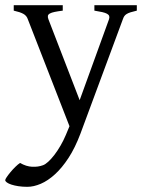

<svg xmlns="http://www.w3.org/2000/svg" viewBox="-43 -474 556 738"><path d="M482.9 -433.1Q468.3 -429.7 459 -426.8Q449.7 -423.8 443.8 -420.2Q438 -416.5 434.8 -411.9Q431.6 -407.2 429.2 -399.9L266.1 40Q245.6 94.2 220.5 132.8Q195.3 171.4 168.2 196Q141.1 220.7 113.8 232.4Q86.4 244.1 62 244.1Q43.5 244.1 27.8 241.7Q12.2 239.3 1 235.6Q-10.3 231.9 -16.6 227.3Q-22.9 222.7 -22.9 218.3Q-22.9 215.3 -17.1 206.5Q-11.2 197.8 -2.4 187.3Q6.3 176.8 16.4 167Q26.4 157.2 34.2 152.3Q57.6 166 80.8 167Q104 168 122.1 161.1Q130.9 158.2 142.6 147.5Q154.3 136.7 166.3 121.1Q178.2 105.5 189.7 85.7Q201.2 65.9 210 44.9L224.1 11.2L64 -399.9Q59.6 -413.6 46.9 -420.7Q34.2 -427.7 9.8 -433.1V-454.1H198.2V-433.1Q179.2 -430.7 167.2 -428.2Q155.3 -425.8 148.7 -422.1Q142.1 -418.5 141.1 -413.1Q140.1 -407.7 143.1 -399.9L263.2 -88.9L376 -399.9Q378.4 -407.2 376.7 -412.4Q375 -417.5 368.4 -421.1Q361.8 -424.8 349.9 -427.5Q337.9 -430.2 319.8 -433.1V-454.1H482.9Z"/></svg>

Font: Noto Serif Devanagari
Style: Bold
Weight: 700
Designer: Monotype Design Team
Foundry: Monotype Imaging Inc.
Version: Version 1.01